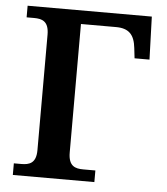

<svg xmlns="http://www.w3.org/2000/svg" viewBox="-52 -760 702 807"><g transform="rotate(5 299.5 -357.0)"><path d="M32 0H376V-49H325C291 -49 262 -57 262 -115V-657H410C465 -657 488 -631 494 -576L499 -533H562L556 -714H32V-665H63C97 -665 126 -657 126 -600V-113C126 -57 97 -49 63 -49H32Z"/></g></svg>

Font: Noto Serif SemiBold
Style: Regular
Weight: 600
Designer: Monotype Design Team
Foundry: Monotype Imaging Inc.
Version: Version 2.013